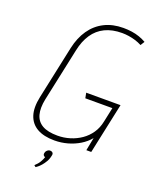

<svg xmlns="http://www.w3.org/2000/svg" viewBox="-163 -796 840 1067"><g transform="rotate(20 257.0 -262.0)"><path d="M173 177 183 185Q186 183 194.5 176.5Q203 170 213 158.5Q223 147 232.5 131Q242 115 246 94Q249 83 243.5 77Q238 71 228 71Q219 71 211.5 77.5Q204 84 202 94Q200 102 203.5 107.5Q207 113 214 115Q210 128 200.5 144.5Q191 161 173 177ZM499 -652 514 -676Q495 -687 473.5 -694.5Q452 -702 428 -705.5Q404 -709 378 -709Q315 -709 266.5 -684.5Q218 -660 186 -614Q154 -568 140 -503L73 -189Q59 -123 73.5 -79Q88 -35 127.5 -12.5Q167 10 230 10Q270 10 307.5 -0.5Q345 -11 377 -30.5Q409 -50 431 -77L416 0H445L509 -300H306L312 -269H472L454 -184Q446 -144 425.5 -114Q405 -84 375.5 -63.5Q346 -43 310.5 -32Q275 -21 237 -21Q179 -21 146.5 -40Q114 -59 104 -96Q94 -133 105 -187L172 -501Q184 -559 211 -599Q238 -639 280.5 -659.5Q323 -680 381 -680Q400 -680 420 -677Q440 -674 460 -668Q480 -662 499 -652Z"/></g></svg>

Font: Advent Pro ExtraLight
Style: Italic
Weight: 250
Italic angle: -12°
Version: Version 3.000